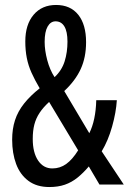

<svg xmlns="http://www.w3.org/2000/svg" viewBox="-20 -744 519 774"><path d="M206 -724Q264 -724 295.5 -684.5Q327 -645 327 -574Q327 -513 305.5 -466Q284 -419 239 -377L340 -207Q353 -233 360 -266.5Q367 -300 368 -340H451Q448 -291 432 -234Q416 -177 390 -134L479 0H381L338 -73Q316 -47 292.5 -28Q269 -9 241.5 0.5Q214 10 179 10Q128 10 94.5 -15Q61 -40 45 -83Q29 -126 29 -181Q29 -224 40.5 -259.5Q52 -295 77 -326.5Q102 -358 140 -388Q120 -422 107 -451Q94 -480 88 -510.5Q82 -541 82 -577Q82 -645 115.5 -684.5Q149 -724 206 -724ZM178 -333Q154 -311 139.5 -289Q125 -267 118.5 -242Q112 -217 112 -184Q112 -129 133.5 -97Q155 -65 191 -65Q222 -65 247 -83Q272 -101 295 -138ZM204 -658Q184 -658 172 -637Q160 -616 160 -575Q160 -541 170.5 -501.5Q181 -462 200 -433Q229 -460 240.5 -496.5Q252 -533 252 -576Q252 -617 239.5 -637.5Q227 -658 204 -658Z"/></svg>

Font: Noto Sans Devanagari ExtraCondensed
Style: Regular
Weight: 400
Width: 2
Designer: Jelle Bosma - Monotype Design Team
Foundry: Monotype Imaging Inc.
Version: Version 2.006